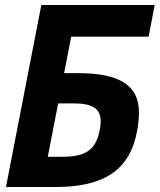

<svg xmlns="http://www.w3.org/2000/svg" viewBox="-20 -749 642 769"><path d="M3.9 0H201.7C397.9 0 501.5 -68.4 529.8 -228C534.2 -252.4 536.6 -279.3 536.6 -298.8C536.6 -407.7 458.5 -456.1 290.5 -456.1H236.8L265.1 -602.1H575.2L599.6 -729H145.5ZM171.4 -121.1 212.9 -335H272C349.6 -335 383.3 -315.4 383.3 -262.7C383.3 -252 381.8 -241.2 379.4 -228C364.3 -148.9 323.2 -121.1 230.5 -121.1Z"/></svg>

Font: Hack
Style: Bold Oblique
Weight: 700
Italic angle: -12°
Monospace: yes
Designer: Christopher Simpkins
Foundry: Christopher Simpkins
Version: Version 2.010